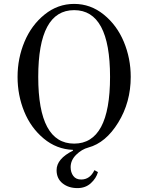

<svg xmlns="http://www.w3.org/2000/svg" viewBox="-20 -750 740 984"><path d="M70 -356Q70 -451 105.5 -536Q141 -621 208.5 -675.5Q276 -730 360 -730Q444 -730 511.5 -675.5Q579 -621 614.5 -536Q650 -451 650 -356Q650 -226 586 -122Q522 -18 433 6Q399 15 370.5 43Q342 71 342 107Q342 133 355.5 151.5Q369 170 396 170Q441 170 464 122L482 132Q473 164 445.5 189Q418 214 377 214Q331 214 300.5 189.5Q270 165 270 122Q270 64 354 22V18Q270 15 204 -40Q138 -95 104 -178.5Q70 -262 70 -356ZM360 -14Q544 -14 544 -356Q544 -698 360 -698Q176 -698 176 -356Q176 -14 360 -14Z"/></svg>

Font: Old Standard TT
Style: Regular
Weight: 400
Designer: Alexey Kryukov <alexios@thessalonica.org.ru>
Version: Version 1.0